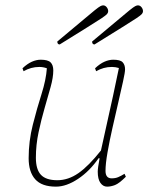

<svg xmlns="http://www.w3.org/2000/svg" viewBox="-20 -685 554 717"><path d="M189 12Q136 12 111.5 -15.5Q87 -43 87 -94Q87 -158 102.5 -219Q118 -280 135 -333.5Q152 -387 155 -430Q141 -435 127 -435Q111 -435 96.5 -431Q82 -427 68 -419L64 -430Q82 -447 99 -454.5Q116 -462 132 -462Q159 -462 169 -452Q179 -442 179 -422Q179 -396 169 -360Q159 -324 146.5 -281Q134 -238 124 -191Q114 -144 114 -96Q114 -52 133 -32Q152 -12 194 -12Q235 -12 273 -38.5Q311 -65 357 -123Q366 -165 378 -218Q390 -271 402 -326.5Q414 -382 424 -431Q411 -435 398 -435Q382 -435 367.5 -431Q353 -427 339 -419L335 -430Q353 -447 370 -454.5Q387 -462 403 -462Q429 -462 438 -452.5Q447 -443 447 -426Q447 -415 439.5 -381Q432 -347 421.5 -301.5Q411 -256 400 -207.5Q389 -159 381.5 -116Q374 -73 374 -47Q374 -19 397 -19Q411 -19 421.5 -23.5Q432 -28 445 -36L450 -25Q425 0 409.5 6Q394 12 380 12Q365 12 355 -2Q345 -16 345 -44Q345 -57 352 -94H348Q315 -46 271.5 -17Q228 12 189 12ZM203 -519Q194 -519 194 -530Q253 -579 285.5 -606.5Q318 -634 333.5 -646.5Q349 -659 355 -662Q361 -665 365 -665Q373 -665 378.5 -658Q384 -651 384 -643Q384 -638 380 -633Q376 -628 359.5 -617Q343 -606 306 -583Q269 -560 203 -519ZM333 -519Q324 -519 324 -530Q383 -579 415.5 -606.5Q448 -634 463.5 -646.5Q479 -659 485 -662Q491 -665 495 -665Q503 -665 508.5 -658Q514 -651 514 -643Q514 -638 510 -633Q506 -628 489.5 -617Q473 -606 436 -583Q399 -560 333 -519Z"/></svg>

Font: Petrona Thin
Style: Italic
Weight: 100
Italic angle: -9°
Designer: Ringo R. Seeber
Foundry: Ringo R. Seeber
Version: Version 2.001; ttfautohint (v1.8.3)